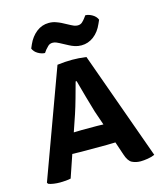

<svg xmlns="http://www.w3.org/2000/svg" viewBox="-114 -837 783 929"><g transform="rotate(-15 278.0 -373.0)"><path d="M209 -111.5Q202 -111.5 188.5 -112Q175 -112.5 164.5 -112.5L126 0.5Q114.5 3 100.8 4.2Q87 5.5 72.5 5.5Q56 5.5 40.2 3.2Q24.5 1 14 -3.5L10 -10L207 -548Q225.5 -550.5 245.8 -551.8Q266 -553 282 -553Q297 -553 315.2 -551.8Q333.5 -550.5 352 -548L546.5 -6Q532 1 511.2 4.2Q490.5 7.5 475.5 7.5Q452 7.5 433 -1.8Q414 -11 402.5 -47L380.5 -112.5Q370.5 -112.5 357.5 -112Q344.5 -111.5 337.5 -111.5ZM227 -295 198.5 -211.5Q208 -211.5 219.2 -212Q230.5 -212.5 237 -212.5H312.5Q319 -212.5 328.8 -212.2Q338.5 -212 347 -211.5L322.5 -283Q311.5 -318.5 298.8 -364.8Q286 -411 276 -447.5H271Q261.5 -412.5 249.5 -369.5Q237.5 -326.5 227 -295ZM243 -647Q238.5 -649.5 229.8 -653.2Q221 -657 211.5 -657Q197 -657 187.8 -647.8Q178.5 -638.5 173.5 -632.5L163.5 -618.5Q146 -619 128.5 -629.5Q111 -640 104.5 -656.5L113 -676Q128.5 -711 156 -732.8Q183.5 -754.5 218 -754.5Q237 -754.5 252.5 -749Q268 -743.5 278 -738.5L319.5 -716.5Q324 -714 333 -710.2Q342 -706.5 351.5 -706.5Q365.5 -706.5 374.5 -715Q383.5 -723.5 389 -731L399 -744.5Q416.5 -744 434 -733.5Q451.5 -723 458 -706.5L449.5 -687.5Q433.5 -650.5 405.8 -629.5Q378 -608.5 344 -608.5Q326.5 -608.5 311.5 -613.5Q296.5 -618.5 284.5 -625Z"/></g></svg>

Font: Signika Negative SC SemiBold
Style: Regular
Weight: 600
Designer: Anna Giedryś
Foundry: Anna Giedryś
Version: Version 2.000; ttfautohint (v1.8.3) -l 8 -r 50 -G 200 -x 9 -